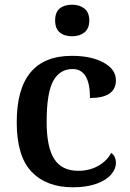

<svg xmlns="http://www.w3.org/2000/svg" viewBox="-20 -785 551 815"><path d="M51 -266Q51 -548 285 -548Q367 -548 419.5 -519.5Q472 -491 472 -444Q472 -369 362 -369Q362 -492 288 -492Q234 -492 206 -441.5Q178 -391 178 -267Q178 -161 210 -110.5Q242 -60 312 -60Q360 -60 397 -81Q434 -102 452 -136Q472 -122 472 -93Q472 -68 451.5 -44Q431 -20 389.5 -5Q348 10 289 10Q177 10 114 -56Q51 -122 51 -266ZM214 -698Q214 -733 233.5 -749Q253 -765 286 -765Q318 -765 338.5 -748.5Q359 -732 359 -698Q359 -664 338.5 -647.5Q318 -631 286 -631Q253 -631 233.5 -647.5Q214 -664 214 -698Z"/></svg>

Font: Noto Serif SemiBold
Style: Regular
Weight: 600
Designer: Monotype Design Team
Foundry: Monotype Imaging Inc.
Version: Version 1.001